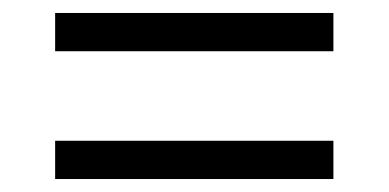

<svg xmlns="http://www.w3.org/2000/svg" viewBox="-20 -505 599 296"><path d="M65 -426V-485H494V-426ZM65 -229V-288H494V-229Z"/></svg>

Font: Noto Serif Test
Style: Regular
Weight: 400
Version: Version 1.000